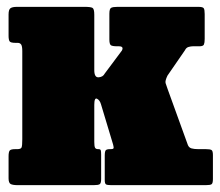

<svg xmlns="http://www.w3.org/2000/svg" viewBox="-20 -540 641 560"><path d="M31.5 -415H25.5Q11.5 -415 8.2 -419.2Q5 -423.5 5 -436V-498Q5 -512 10.5 -516Q16 -520 29.5 -520H227.5Q244.5 -520 249.8 -517Q255 -514 255 -497V-335.5Q255 -313.5 267.8 -314.5Q280.5 -315.5 285.5 -325.5L335.5 -392.5Q342 -405 326.5 -405H322Q308 -405 303.5 -408Q299 -411 299 -425V-500Q299 -514.5 304.2 -517.2Q309.5 -520 322.5 -520H558.5Q571.5 -520 574.2 -516Q577 -512 577 -499V-426.5Q577 -415.5 574.8 -410.2Q572.5 -405 561.5 -405H542.5Q536.5 -405 529.8 -403Q523 -401 519.5 -393.5L468.5 -319.5Q461 -304 463 -297.5Q465 -291 469 -280L528 -117Q531 -109.5 538.5 -107.2Q546 -105 558.5 -105H580.5Q592.5 -105 596.8 -102.5Q601 -100 601 -88V-18Q601 -5.5 597.2 -2.8Q593.5 0 580.5 0H304Q293 0 289.2 -2.2Q285.5 -4.5 285.5 -15V-86Q285.5 -98.5 288.5 -101.8Q291.5 -105 301 -105H303.5Q309 -105 310.8 -107Q312.5 -109 310 -118L274.5 -236Q271 -248 263 -252Q255 -256 255 -234V-126Q255 -113.5 257.2 -109.2Q259.5 -105 266 -105H267Q272.5 -105 273.8 -102Q275 -99 275 -89V-18Q275 -5.5 270.8 -2.8Q266.5 0 253.5 0H31.5Q17.5 0 11.2 -3.2Q5 -6.5 5 -20V-84Q5 -96.5 8.2 -100.8Q11.5 -105 24.5 -105H30.5Q41 -105 43 -110.2Q45 -115.5 45 -134V-391Q45 -405 41.8 -410Q38.5 -415 31.5 -415Z"/></svg>

Font: Besley* Condensed Fatface
Style: Regular
Weight: 900
Width: 3
Designer: Owen Earl
Foundry: indestructible type*
Version: Version 3.000; ttfautohint (v1.8.3)